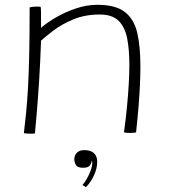

<svg xmlns="http://www.w3.org/2000/svg" viewBox="-20 -550 705 800"><path d="M125.5 6Q121.5 6.5 116.8 6.8Q112 7 107.5 7Q100.5 7 93 6.5Q85.5 6 79.5 5Q84.5 -37 89 -82.5Q93.5 -128 96.8 -186.8Q100 -245.5 101.8 -326.2Q103.5 -407 103.5 -519.5Q109 -520.5 116 -521.5Q123 -522.5 132 -522.5Q136 -522.5 141 -522.5Q146 -522.5 149.5 -521.5Q150.5 -515.5 150.8 -500Q151 -484.5 151 -466.2Q151 -448 151 -434Q175.5 -455.5 213.8 -477.8Q252 -500 297 -515Q342 -530 385.5 -530Q461.5 -530 500 -500.2Q538.5 -470.5 551.8 -413.5Q565 -356.5 565 -274.5Q565 -237.5 563 -194.5Q561 -151.5 557 -102.5Q553 -53.5 547 1.5Q543.5 2.5 536.5 3.2Q529.5 4 521.5 4Q515.5 4 509.2 3.5Q503 3 496.5 1.5Q504.5 -56 509.2 -106.2Q514 -156.5 516.5 -200.2Q519 -244 519 -281Q519 -343.5 509.8 -390.5Q500.5 -437.5 474 -463.5Q447.5 -489.5 396 -489.5Q334.5 -489.5 286.2 -469.5Q238 -449.5 204 -423.8Q170 -398 151 -380.5Q148 -291 143 -213.8Q138 -136.5 133.2 -79.5Q128.5 -22.5 125.5 6ZM338 230Q336 228.5 331.5 225.5Q327 222.5 323.5 221Q332.5 211 342 194.5Q351.5 178 358 160Q364.5 142 364.5 128.5Q364.5 122.5 362.5 118.5Q361.5 129.5 354.5 139.2Q347.5 149 326.5 149Q302 149 295.8 136.5Q289.5 124 289.5 112.5Q289.5 104.5 293.5 96Q297.5 87.5 306.8 81.5Q316 75.5 331.5 75.5Q349 75.5 361 81.2Q373 87 379 98Q385 109 385 124Q385 152.5 371.2 181.5Q357.5 210.5 338 230Z"/></svg>

Font: Grandstander Thin Thin
Style: Regular
Weight: 250
Version: Version 1.200